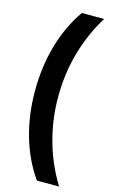

<svg xmlns="http://www.w3.org/2000/svg" viewBox="-150 -853 659 1123"><g transform="rotate(15 180.0 -291.5)"><path d="M51 -289C51 -100 99 77 198 216H332C240 66 191 -107 191 -290C191 -475 240 -648 333 -799H198C99 -657 51 -479 51 -289Z"/></g></svg>

Font: Noto Sans Sinhala UI Condensed ExtraBold
Style: Regular
Weight: 800
Width: 3
Designer: Jelle Bosma - Monotype Design Team
Foundry: Monotype Imaging Inc.
Version: Version 2.006